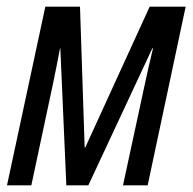

<svg xmlns="http://www.w3.org/2000/svg" viewBox="-20 -556 578 576"><path d="M1 0H74L139 -305C147 -342 153 -375 160 -411H161L179 0H245L437 -411H439C429 -371 421 -333 412 -292L349 0H423L537 -536H429L236 -114H234L220 -536H116Z"/></svg>

Font: Noto Sans ExtraCondensed
Style: Italic
Weight: 400
Width: 2
Italic angle: -12°
Designer: Monotype Design Team
Foundry: Monotype Imaging Inc.
Version: Version 2.013